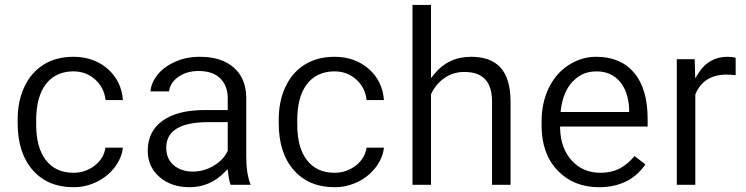

<svg xmlns="http://www.w3.org/2000/svg" viewBox="-20 -763 3050 785"><path d="M280.3 -56.6Q293 -56.6 304.9 -58.6Q316.9 -60.5 327.9 -64.5Q338.9 -68.4 349.4 -74.2Q359.9 -80.1 369.1 -87.4Q404.8 -116.2 411.1 -159.2H482.4Q478 -120.1 453.1 -84.5Q424.8 -44.9 378.9 -21Q355.5 -9.3 330.8 -3.4Q306.2 2.4 280.3 2.4Q175.8 2.4 114.3 -66.9Q52.2 -137.2 52.2 -259.3V-274.4Q52.2 -350.1 80.1 -408.7Q107.4 -466.8 158.4 -498.8Q209.5 -530.8 279.8 -530.8Q323.2 -530.8 358.6 -517.8Q394 -504.9 422.4 -479.5Q476.6 -430.7 482.4 -354H411.6Q405.8 -403.8 371.1 -436Q334 -471.2 279.8 -471.2Q265.6 -471.2 252.4 -469Q239.3 -466.8 227.3 -462.6Q215.3 -458.5 204.6 -452.1Q193.8 -445.8 184.6 -437.5Q175.3 -429.2 167.5 -418.9Q147.5 -392.6 137.7 -355.7Q127.9 -318.8 127.9 -271V-253.9Q127.9 -160.2 167 -108.9Q207 -56.6 280.3 -56.6Z M922.9 -7.3Q916.5 -22.9 912.6 -56.6L910.6 -71.8L899.9 -60.5Q839.4 2.4 754.9 2.4Q679.7 2.4 631.3 -40Q584 -82 584 -146.5Q584 -225.1 643.6 -268.6Q704.6 -313 815.9 -313H903.8H911.1V-320.3V-361.8Q911.1 -412.1 880.6 -442.4Q850.1 -472.7 792 -472.7Q741.2 -472.7 706.5 -446.8Q690.9 -435.1 681.9 -420.4Q672.9 -405.8 671.4 -389.2H595.2Q597.7 -422.4 621.1 -453.6Q648.4 -489.3 694.8 -509.8Q717.8 -520.5 743.4 -525.6Q769 -530.8 797.4 -530.8Q885.7 -530.8 935.5 -486.8Q960.4 -465.3 973.1 -435.3Q985.8 -405.3 986.8 -366.7V-123.5Q986.8 -51.3 1004.9 -7.3ZM768.1 -61.5Q812.5 -61.5 852.1 -84.5Q892.1 -107.4 910.2 -144.5L911.1 -146.5V-147.9V-256.3V-263.7H903.8H833Q659.7 -263.7 659.7 -159.2Q659.7 -113.3 690.4 -87.4Q721.2 -61.5 768.1 -61.5Z M1347.7 -56.6Q1360.4 -56.6 1372.3 -58.6Q1384.3 -60.5 1395.3 -64.5Q1406.2 -68.4 1416.7 -74.2Q1427.2 -80.1 1436.5 -87.4Q1472.2 -116.2 1478.5 -159.2H1549.8Q1545.4 -120.1 1520.5 -84.5Q1492.2 -44.9 1446.3 -21Q1422.9 -9.3 1398.2 -3.4Q1373.5 2.4 1347.7 2.4Q1243.2 2.4 1181.6 -66.9Q1119.6 -137.2 1119.6 -259.3V-274.4Q1119.6 -350.1 1147.5 -408.7Q1174.8 -466.8 1225.8 -498.8Q1276.9 -530.8 1347.2 -530.8Q1390.6 -530.8 1426 -517.8Q1461.4 -504.9 1489.7 -479.5Q1543.9 -430.7 1549.8 -354H1479Q1473.1 -403.8 1438.5 -436Q1401.4 -471.2 1347.2 -471.2Q1333 -471.2 1319.8 -469Q1306.6 -466.8 1294.7 -462.6Q1282.7 -458.5 1272 -452.1Q1261.2 -445.8 1252 -437.5Q1242.7 -429.2 1234.9 -418.9Q1214.8 -392.6 1205.1 -355.7Q1195.3 -318.8 1195.3 -271V-253.9Q1195.3 -160.2 1234.4 -108.9Q1274.4 -56.6 1347.7 -56.6Z M1755.4 -460Q1813 -530.8 1905.8 -530.8Q1986.8 -530.8 2026.9 -486.1Q2066.9 -441.4 2067.4 -349.1V-7.3H1991.7V-349.6Q1991.2 -409.7 1963.4 -439Q1935.5 -468.8 1878.4 -468.8Q1832 -468.8 1796.9 -443.8Q1762.2 -419.4 1743.2 -379.9L1742.2 -377.9V-376.5V-7.3H1666.5V-742.7H1742.2V-464.4V-443.8Z M2429.2 2.4Q2324.7 2.4 2259.8 -65.9Q2194.3 -134.3 2194.3 -249.5V-266.1Q2194.3 -304.7 2201.7 -338.9Q2209 -373 2223.6 -403.3Q2252.9 -463.4 2305.2 -497.1Q2356.9 -530.8 2418 -530.8Q2517.6 -530.8 2572.8 -465.3Q2627.9 -399.9 2627.9 -275.9V-245.6H2277.3H2270V-238.3Q2272 -157.2 2317.4 -106.9Q2363.3 -56.6 2434.1 -56.6Q2483.9 -56.6 2519 -77.1Q2550.3 -95.7 2574.2 -125L2618.7 -90.8Q2554.2 2.4 2429.2 2.4ZM2418 -471.2Q2398.9 -471.2 2381.6 -466.6Q2364.3 -461.9 2349.1 -452.4Q2334 -442.9 2320.8 -429.2Q2282.2 -387.7 2272.9 -313.5L2272 -305.2H2280.3H2544.9H2552.2V-312.5V-319.3V-319.8Q2550.3 -355 2540.5 -382.8Q2530.8 -410.6 2513.2 -430.7Q2478 -471.2 2418 -471.2Z M2987.8 -455.6Q2970.2 -458 2950.7 -458Q2856.9 -458 2823.2 -377.9L2822.8 -376.5V-375V-7.3H2747.1V-521H2820.3L2821.8 -467.3L2822.3 -442.9L2835.4 -463.4Q2877.4 -530.8 2955.1 -530.8Q2975.6 -530.8 2987.8 -526.4Z"/></svg>

Font: Vazir Light UI
Style: Light-UI
Weight: 300
Designer: Saber Rastikerdar
Foundry: Saber Rastikerdar
Version: Version 30.0.0